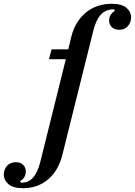

<svg xmlns="http://www.w3.org/2000/svg" viewBox="-193 -780 711 1012"><path d="M-71 212Q-123 212 -148 191Q-173 170 -173 140Q-173 114 -156 94.5Q-139 75 -110 75Q-85 75 -71 89Q-57 103 -57 125Q-57 139 -64.5 153Q-72 167 -88 175L-82 183Q-42 183 -18.5 156Q5 129 19 75L154 -468H65L79 -520H167L182 -583Q192 -626 212.5 -659Q233 -692 260.5 -714.5Q288 -737 322.5 -748.5Q357 -760 396 -760Q449 -760 473.5 -739Q498 -718 498 -688Q498 -662 481 -642.5Q464 -623 435 -623Q411 -623 396.5 -637Q382 -651 382 -673Q382 -687 390 -701Q398 -715 413 -723L407 -731Q365 -731 339.5 -704Q314 -677 300 -623L136 35Q115 120 60 166Q5 212 -71 212Z"/></svg>

Font: IBM Plex Serif Medm
Style: Italic
Weight: 500
Italic angle: -14°
Designer: Mike Abbink, Paul van der Laan, Pieter van Rosmalen
Foundry: Bold Monday
Version: Version 3.001